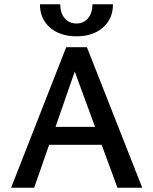

<svg xmlns="http://www.w3.org/2000/svg" viewBox="-20 -879 718 899"><path d="M167 -859H262Q262 -818 283 -793.5Q304 -769 338 -769Q372 -769 392.5 -794Q413 -819 413 -859H509Q509 -791 462 -750Q415 -709 338 -709Q261 -709 214 -750Q167 -791 167 -859ZM456 -201H210L140 0H32L290 -658H387L646 0H530ZM425 -285 330 -544 240 -285Z"/></svg>

Font: Ysabeau Infant Semibold
Style: Regular
Weight: 600
Designer: Christian Thalmann (Catharsis Fonts)
Version: Version 0.003